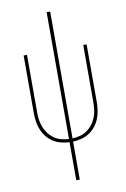

<svg xmlns="http://www.w3.org/2000/svg" viewBox="-102 -794 704 1069"><g transform="rotate(-10 250.0 -260.0)"><path d="M240 215V0Q216 -1 192.5 -7Q169 -13 148.5 -26Q128 -39 112.5 -58.5Q97 -78 88 -100.5Q79 -123 75.5 -147Q72 -171 72 -195V-520H91V-195Q91 -173 94 -151.5Q97 -130 105 -110Q113 -90 126.5 -72.5Q140 -55 158 -42.5Q176 -30 197.5 -24.5Q219 -19 240 -18V-735H260V-18Q281 -19 302.5 -24.5Q324 -30 342 -42.5Q360 -55 373.5 -72.5Q387 -90 395 -110Q403 -130 406 -151.5Q409 -173 409 -195V-520H428V-195Q428 -171 424.5 -147Q421 -123 412 -100.5Q403 -78 387.5 -58.5Q372 -39 351.5 -26Q331 -13 307.5 -7Q284 -1 260 0V215Z"/></g></svg>

Font: Iosevka SS18 Thin
Style: Regular
Weight: 100
Monospace: yes
Designer: Belleve Invis
Foundry: Belleve Invis
Version: Version 25.1.1; ttfautohint (v1.8.4)